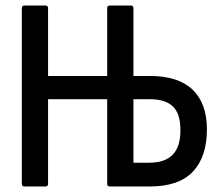

<svg xmlns="http://www.w3.org/2000/svg" viewBox="-20 -675 798 695"><path d="M68 0Q59 0 59 -10V-645Q59 -655 68 -655H145Q154 -655 154 -645V-400H368V-645Q368 -655 377 -655H454Q463 -655 463 -645V-400H523Q625 -400 677 -350.5Q729 -301 729 -207Q729 -108 678.5 -54Q628 0 522 0H377Q368 0 368 -10V-316H154V-10Q154 0 145 0ZM463 -86H520Q578 -86 606 -116Q634 -146 633 -206Q633 -264 605.5 -290Q578 -316 521 -316H463Z"/></svg>

Font: Sofia Sans Condensed SemiBold
Style: Regular
Weight: 600
Designer: Botio Nikoltchev, Ani Petrova
Foundry: lettersoup
Version: Version 4.101